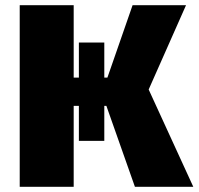

<svg xmlns="http://www.w3.org/2000/svg" viewBox="-20 -720 767 740"><path d="M382 -177V-312H390L500 0H725L553 -375L697 -700H491L394 -421H382V-556H284V-421H264V-700H56V0H264V-312H284V-177Z"/></svg>

Font: Fixel Text Black
Style: Regular
Weight: 900
Width: 4
Designer: AlfaBravo + MacPaw
Foundry: Kyrylo Tkachov, Marchela Mozhyna, Serhii Makarenko, Maria Weinstein, Zakhar Kryvoshyya
Version: Version 1.211